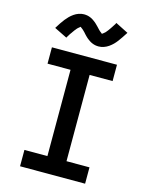

<svg xmlns="http://www.w3.org/2000/svg" viewBox="-140 -1061 881 1146"><g transform="rotate(15 300.0 -487.5)"><path d="M99 0V-101H241V-634H99V-735H501V-634H359V-101H501V0ZM366 -812Q361 -812 355.5 -812.5Q350 -813 345 -814Q340 -815 335.5 -816.5Q331 -818 326 -820Q321 -822 316.5 -824.5Q312 -827 308.5 -829.5Q305 -832 300 -835.5Q295 -839 291 -842.5Q287 -846 283.5 -849.5Q280 -853 276.5 -856.5Q273 -860 270 -863.5Q267 -867 263 -871.5Q259 -876 255 -879.5Q251 -883 247.5 -886.5Q244 -890 239 -893Q234 -896 234 -898L231 -896Q228 -893 225 -891Q222 -889 219 -886Q216 -883 214.5 -881.5Q213 -880 211.5 -878Q210 -876 208.5 -874Q207 -872 205 -870Q203 -868 201.5 -865.5Q200 -863 198 -860.5Q196 -858 194 -855Q192 -852 190 -849Q188 -846 185.5 -843Q183 -840 181 -836.5Q179 -833 176.5 -829Q174 -825 171.5 -821Q169 -817 167 -813L88 -852Q99 -870 109 -885Q119 -900 128.5 -912Q138 -924 148.5 -934.5Q159 -945 172.5 -954.5Q186 -964 202 -969.5Q218 -975 234 -975Q239 -975 244.5 -974.5Q250 -974 255 -973Q260 -972 264.5 -970.5Q269 -969 274 -967Q279 -965 283.5 -962.5Q288 -960 291.5 -957.5Q295 -955 300 -951.5Q305 -948 309 -944.5Q313 -941 316.5 -937.5Q320 -934 323.5 -930.5Q327 -927 330 -924Q333 -921 337 -916.5Q341 -912 345 -908Q349 -904 352.5 -901Q356 -898 361 -894.5Q366 -891 366 -890L369 -892Q372 -894 375 -896.5Q378 -899 381 -901.5Q384 -904 385.5 -905.5Q387 -907 388.5 -909Q390 -911 391.5 -913Q393 -915 395 -917Q397 -919 398.5 -921.5Q400 -924 402 -926.5Q404 -929 406 -932Q408 -935 410 -938Q412 -941 414.5 -944.5Q417 -948 419 -951.5Q421 -955 423.5 -958.5Q426 -962 428.5 -966Q431 -970 433 -975L512 -935Q501 -918 491 -903Q481 -888 471.5 -875.5Q462 -863 451.5 -852.5Q441 -842 427.5 -832.5Q414 -823 398 -817.5Q382 -812 366 -812Z"/></g></svg>

Font: R Plex Mono
Style: Bold
Weight: 700
Monospace: yes
Designer: Belleve Invis
Foundry: Belleve Invis
Version: Version 31.8.0